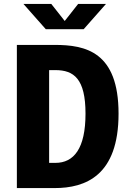

<svg xmlns="http://www.w3.org/2000/svg" viewBox="-20 -959 660 979"><path d="M66 0H258.5C416 0 584.5 -63.5 584.5 -379.5C584.5 -695.5 416 -730 258.5 -730H66ZM416 -379.5C416 -201.5 356.5 -128.5 262.5 -128.5H230.5V-601.5H262.5C356.5 -601.5 416 -557.5 416 -379.5ZM99.5 -939H241.5L310 -852L378.5 -939H520.5L406.5 -810H213.5Z"/></svg>

Font: Monaspace Neon ExtraBold
Style: Regular
Weight: 800
Designer: Riley Cran & the Lettermatic Team
Foundry: Lettermatic
Version: Version 1.200 (Monaspace Neon)